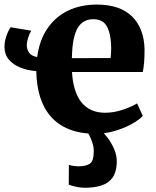

<svg xmlns="http://www.w3.org/2000/svg" viewBox="-20 -588 698 860"><path d="M407 11Q339 11 289.5 -9Q240 -29 207.8 -65.8Q175.5 -102.5 159.5 -154.2Q143.5 -206 142.5 -269.5Q103 -272.5 70.8 -285.5Q38.5 -298.5 19.2 -321.8Q0 -345 0 -378.5Q0 -395.5 4.2 -412Q8.5 -428.5 15 -443Q21.5 -457.5 27.5 -466L120 -450.5Q112.5 -438.5 106.2 -419.8Q100 -401 100 -384.5Q100 -368 109.8 -352.8Q119.5 -337.5 146.5 -332.5Q156.5 -407 192 -459.8Q227.5 -512.5 284.2 -540Q341 -567.5 413.5 -567.5Q517 -567.5 571.2 -514.5Q625.5 -461.5 627.5 -366Q627.5 -333 625.5 -308.5Q623.5 -284 619.5 -265.5H302.5Q305 -221.5 315.5 -187.5Q326 -153.5 344.5 -130.2Q363 -107 389.5 -95Q416 -83 450.5 -83Q490.5 -83 531 -96.8Q571.5 -110.5 594 -125L619.5 -69Q604.5 -52 571.8 -33.5Q539 -15 496 -2Q453 11 407 11ZM302 -327.5 475.5 -328Q476.5 -338.5 477.2 -349.5Q478 -360.5 478 -371Q478 -431 460.5 -466.5Q443 -502 398.5 -502Q378 -502 361 -494.2Q344 -486.5 331 -467.5Q318 -448.5 310.5 -414.5Q303 -380.5 302 -327.5ZM359.5 253Q342 253 321.5 248.8Q301 244.5 288 239L288.5 150.5Q299 154 311.5 155.5Q324 157 330.5 157Q364 157 382 145.5Q400 134 400 88.5Q400 70.5 394 52Q388 33.5 380.5 19Q373 4.5 367.5 -2.5L414 -6.5L434 -2.5Q445 7 461.8 28.8Q478.5 50.5 491.5 80.2Q504.5 110 503 143.5Q501 184.5 483.5 208.5Q466 232.5 434.5 242.8Q403 253 359.5 253Z"/></svg>

Font: Merriweather 24pt ExtraBold
Style: Regular
Weight: 800
Version: Version 2.100